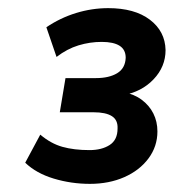

<svg xmlns="http://www.w3.org/2000/svg" viewBox="-20 -729 427 472"><path d="M201 -277Q155 -277 112 -290Q69 -303 42 -329L79 -398Q105 -376 133.5 -368Q162 -360 200 -360Q230 -360 249.5 -372.5Q269 -385 269 -413Q270 -434 255 -443.5Q240 -453 210 -453H127L141 -537H216Q248 -537 268 -549Q288 -561 289 -587Q289 -607 274 -616.5Q259 -626 230 -626Q201 -626 173 -617.5Q145 -609 119 -589L94 -662Q128 -685 167 -697Q206 -709 246 -709Q311 -709 348.5 -680.5Q386 -652 387 -606Q387 -565 357.5 -534Q328 -503 282 -495V-503Q309 -498 328 -484Q347 -470 357 -450Q367 -430 367 -406Q367 -369 345 -339.5Q323 -310 285.5 -293.5Q248 -277 201 -277Z"/></svg>

Font: Nunito Sans 12pt ExtraLight
Style: Italic
Weight: 200
Italic angle: -9°
Designer: Vernon Adams
Foundry: Vernon Adams
Version: Version 3.101;gftools[0.9.27]